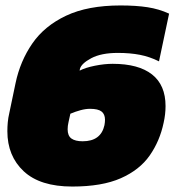

<svg xmlns="http://www.w3.org/2000/svg" viewBox="-20 -674 644 704"><path d="M245 10Q127 10 67 -46Q7 -102 7 -193Q7 -209 8.5 -225.5Q10 -242 14 -259L37 -369Q54 -450 98.5 -514.5Q143 -579 222.5 -616.5Q302 -654 422 -654Q479 -654 521 -647.5Q563 -641 600 -624L563 -449Q529 -466 493 -473Q457 -480 412 -480Q351 -480 314.5 -460.5Q278 -441 273 -421L272 -415Q293 -426 328 -433Q363 -440 393 -440Q488 -440 537.5 -401Q587 -362 587 -285Q587 -255 580 -224Q566 -157 529 -104Q492 -51 423 -20.5Q354 10 245 10ZM283 -156Q350 -156 363 -215Q364 -220 364.5 -225.5Q365 -231 365 -235Q365 -255 352.5 -265Q340 -275 310 -275Q294 -275 275.5 -270Q257 -265 238 -257L231 -225Q228 -212 228 -200Q228 -176 242 -166Q256 -156 283 -156Z"/></svg>

Font: Kanit Black
Style: Italic
Weight: 900
Italic angle: -12°
Designer: Katatrad Team
Foundry: CadsonDemak
Version: Version 2.000; ttfautohint (v1.8.3)